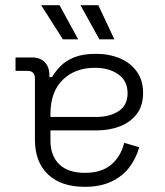

<svg xmlns="http://www.w3.org/2000/svg" viewBox="-20 -708 638 742"><path d="M533 -349Q533 -300 509 -268Q485 -236 444 -220Q403 -204 353 -204H175V-165Q175 -106 209 -73Q243 -40 308 -40Q372 -40 409.5 -71.5Q447 -103 460 -156L518 -139Q506 -96 480 -61.5Q454 -27 411 -6.5Q368 14 308 14Q216 14 165.5 -34Q115 -82 115 -168V-404Q115 -434 87 -434H40V-486H104Q135 -486 153 -467.5Q171 -449 171 -417V-410H181Q194 -432 214.5 -453Q235 -474 268 -487Q301 -500 351 -500Q402 -500 443.5 -482.5Q485 -465 509 -431Q533 -397 533 -349ZM175 -268V-256H352Q404 -256 438.5 -278.5Q473 -301 473 -348Q473 -395 437.5 -420.5Q402 -446 347 -446Q270 -446 222.5 -399.5Q175 -353 175 -268ZM223 -556 139 -688H210L282 -556ZM364 -556 291 -688H360L422 -556Z"/></svg>

Font: Space 7353
Style: Regular
Weight: 400
Designer: Christine Claussen + Ruben Lyon  (Space 7353)
Version: Version 1.000;FEAKit 1.0